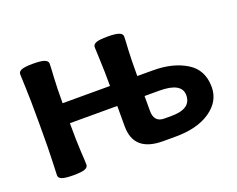

<svg xmlns="http://www.w3.org/2000/svg" viewBox="-77 -551 849 688"><g transform="rotate(-20 347.0 -207.5)"><path d="M501.5 -74.7Q576.7 -74.7 576.7 -126.5Q576.7 -174.8 491.2 -174.8H435.1V-118.2Q435.1 -74.7 474.1 -74.7ZM98.6 4.9Q68.8 4.9 55.9 0.2Q43 -4.4 43 -15.1Q43 -27.8 44.9 -66.2Q46.9 -104.5 46.9 -208Q46.9 -311 44.9 -349.1Q43 -387.2 43 -400.4Q43 -411.1 55.9 -415.8Q68.8 -420.4 98.6 -420.4Q129.4 -420.4 142.3 -415.5Q155.3 -410.6 155.3 -400.4Q155.3 -387.2 152.8 -349.4Q150.4 -311.5 150.4 -251H331.1Q331.1 -311.5 329.1 -349.4Q327.1 -387.2 327.1 -400.4Q327.1 -411.1 340.1 -415.8Q353 -420.4 382.8 -420.4Q413.6 -420.4 426.5 -415.5Q439.5 -410.6 439.5 -400.4Q439.5 -387.2 437 -349.1Q435.1 -314.5 435.1 -251H495.6Q570.3 -251 621.3 -220Q672.4 -189 672.4 -123Q672.4 -68.8 622.8 -34.4Q573.2 0 489.7 0H441.9Q331.1 0 331.1 -97.2V-174.8H150.4Q150.4 -105 152.8 -66.4Q155.3 -27.8 155.3 -15.1Q155.3 -4.4 142.3 0.2Q129.4 4.9 98.6 4.9Z"/></g></svg>

Font: Bainsley
Style: Bold
Weight: 700
Designer: Paul James MIller
Foundry: High-Logic / Made with FontCreator
Version: Version 1.411;March 28, 2021;FontCreator 13.0.0.2683 64-bit